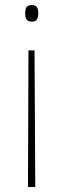

<svg xmlns="http://www.w3.org/2000/svg" viewBox="-20 -553 252 762"><path d="M132 -501C132 -519 127 -533 107 -533C83 -533 80 -518 80 -501C80 -481 84 -467 107 -467C127 -467 132 -482 132 -501ZM93 -353 91 189H120L117 -353Z"/></svg>

Font: Noto Sans Malayalam SemiCondensed Thin
Style: Regular
Weight: 100
Width: 4
Designer: Jelle Bosma - Monotype Design Team
Foundry: Monotype Imaging Inc.
Version: Version 2.104